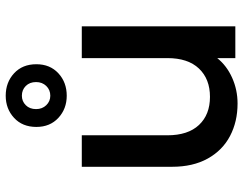

<svg xmlns="http://www.w3.org/2000/svg" viewBox="-112 -752 872 689"><g transform="rotate(-90 324.5 -408.0)"><path d="M438 -714Q438 -665 405.5 -635Q373 -605 325 -605Q278 -605 245.5 -635Q213 -665 213 -714Q213 -764 245.5 -794Q278 -824 325 -824Q373 -824 405.5 -794Q438 -764 438 -714ZM374 -715Q374 -738 360 -752Q346 -766 325 -766Q305 -766 291 -752Q277 -738 277 -715Q277 -693 291 -678.5Q305 -664 325 -664Q346 -664 360 -678.5Q374 -693 374 -715ZM574 -551V0H460V-65Q433 -31 389.5 -11.5Q346 8 297 8Q232 8 180.5 -19Q129 -46 99.5 -99Q70 -152 70 -227V-551H183V-244Q183 -170 220 -130.5Q257 -91 321 -91Q385 -91 422.5 -130.5Q460 -170 460 -244V-551Z"/></g></svg>

Font: Fz Poppins Med
Style: Regular
Weight: 500
Designer: Ninad Kale (Devanagari), Jonny Pinhorn (Latin)
Foundry: Indian Type Foundry
Version: Vit hóa bi Vntype.Com & FontZin.Com